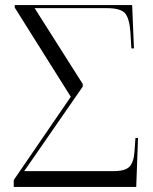

<svg xmlns="http://www.w3.org/2000/svg" viewBox="-20 -734 602 754"><path d="M34 0V-27L258 -354L38 -704V-714H499L506 -544H496L492 -609Q488 -663 470.5 -682.5Q453 -702 399 -702H116L305 -404V-394L75 -62H426Q471 -62 488 -79Q505 -96 508 -137L512 -192H522L515 0Z"/></svg>

Font: Noto Serif Display Light
Style: Regular
Weight: 300
Designer: Monotype Design Team
Foundry: Monotype Imaging Inc.
Version: Version 2.009